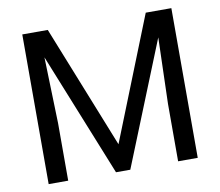

<svg xmlns="http://www.w3.org/2000/svg" viewBox="-78 -805 1031 898"><g transform="rotate(-10 437.0 -355.5)"><path d="M82.5 -710.9V0H175.3V-272.5L166 -587.4L402.3 0H470.2L706.5 -586.9L697.3 -272.5V0H790.5V-710.9H668.9L436.5 -127L203.6 -710.9Z"/></g></svg>

Font: Bert Sans
Style: Regular
Weight: 400
Designer: Christian Robertson (Google), Cristiano Sobral
Foundry: Google, Cristiano Sobral
Version: Version 3.101